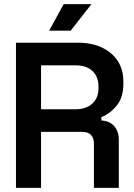

<svg xmlns="http://www.w3.org/2000/svg" viewBox="-20 -906 648 926"><path d="M57 0V-700H356Q422 -700 471 -677Q520 -654 547.5 -612.5Q575 -571 575 -513V-502Q575 -437 544 -398Q513 -359 469 -341V-325Q508 -323 530.5 -298Q553 -273 553 -231V0H433V-214Q433 -239 419.5 -254.5Q406 -270 376 -270H178V0ZM178 -379H344Q396 -379 425.5 -406.5Q455 -434 455 -480V-489Q455 -536 426 -563.5Q397 -591 344 -591H178ZM217 -758 287 -886H421L321 -758Z"/></svg>

Font: Space Grotesk Frontify SemiBold
Style: Regular
Weight: 600
Designer: Florian Karsten
Version: Version 2.000